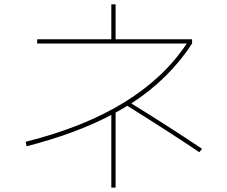

<svg xmlns="http://www.w3.org/2000/svg" viewBox="-20 -810 1040 880"><path d="M509.8 -629.9H860.4V-610.4Q754.9 -448.2 582 -335.9Q758.8 -226.6 906.2 -127.9L893.6 -112.3Q772.5 -194.3 563.5 -325.2Q546.9 -314.5 509.8 -293.9V49.8H490.2V-283.2Q324.2 -196.3 101.6 -139.6L97.7 -160.2Q625 -292 835.9 -610.4H150.4V-629.9H490.2V-790H509.8Z"/></svg>

Font: Mgen+ 1m thin
Style: Regular
Weight: 100
Designer: [Source Han Sans]
Ryoko NISHIZUKA  (kana & ideographs); Paul D. Hunt (Latin, Greek & Cyrillic); Wenlong ZHANG  (bopomofo
Version: Version 1.059.20150602